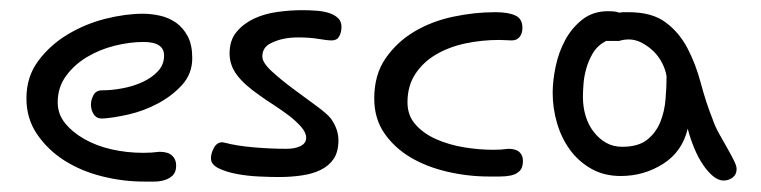

<svg xmlns="http://www.w3.org/2000/svg" viewBox="-20 -342 1474 372"><path d="M289.1 -47.9Q305.7 -47.9 313.5 -40.5Q321.3 -33.2 321.3 -21.5Q321.3 -8.8 314.9 -2.4Q308.6 3.9 299.3 6.8Q290 9.8 278.8 9.8Q267.6 9.8 258.8 9.8Q217.8 9.8 177.2 -0.5Q136.7 -10.7 104.5 -31.2Q72.3 -51.8 51.8 -82Q31.2 -112.3 31.2 -151.4Q31.2 -193.4 54.2 -224.1Q77.1 -254.9 111.3 -275.4Q145.5 -295.9 184.6 -305.7Q223.6 -315.4 256.8 -315.4Q273.4 -315.4 290.5 -311.5Q307.6 -307.6 321.3 -297.9Q335 -288.1 343.8 -271.5Q352.5 -254.9 352.5 -229.5Q352.5 -199.2 333 -177.7Q313.5 -156.2 286.1 -141.6Q258.8 -127 228.5 -120.1Q198.2 -113.3 177.7 -112.3Q167 -112.3 161.6 -120.6Q156.2 -128.9 156.2 -139.6Q156.2 -148.4 161.1 -157.7Q166 -167 177.7 -167Q196.3 -167 217.3 -170.9Q238.3 -174.8 256.3 -183.1Q274.4 -191.4 286.1 -204.1Q297.9 -216.8 297.9 -234.4Q297.9 -260.7 257.8 -260.7Q231.4 -260.7 202.1 -253.4Q172.9 -246.1 148.4 -231.4Q124 -216.8 107.9 -194.8Q91.8 -172.9 91.8 -143.6Q91.8 -121.1 106 -103.5Q120.1 -85.9 143.1 -72.8Q166 -59.6 195.8 -52.7Q225.6 -45.9 257.8 -45.9Q265.6 -45.9 273.4 -46.4Q281.2 -46.9 289.1 -47.9Z M505.9 -258.8Q488.3 -251 488.3 -232.4Q488.3 -220.7 506.3 -204.1Q524.4 -187.5 547.4 -170.4Q570.3 -153.3 591.8 -137.7Q613.3 -122.1 621.1 -112.3Q635.7 -91.8 635.7 -70.3Q635.7 -47.9 626.5 -34.2Q617.2 -20.5 601.1 -12.7Q585 -4.9 564 -2Q543 1 520.5 1Q504.9 1 482.4 0Q460 -1 439 -4.9Q418 -8.8 403.3 -16.1Q388.7 -23.4 388.7 -35.2Q388.7 -44.9 394.5 -55.7Q400.4 -66.4 411.1 -66.4Q412.1 -66.4 413.1 -65.9Q414.1 -65.4 416 -65.4Q437.5 -59.6 470.7 -56.6Q503.9 -53.7 535.2 -53.7Q551.8 -53.7 562.5 -59.1Q573.2 -64.5 573.2 -75.2Q573.2 -85 563.5 -96.2Q553.7 -107.4 539.6 -118.2Q525.4 -128.9 510.3 -138.7Q495.1 -148.4 484.4 -156.2Q453.1 -177.7 439 -196.8Q424.8 -215.8 424.8 -238.3Q424.8 -263.7 438 -279.8Q451.2 -295.9 471.7 -305.7Q492.2 -315.4 517.1 -318.8Q542 -322.3 565.4 -322.3Q579.1 -322.3 592.8 -321.3Q606.4 -320.3 617.2 -316.9Q627.9 -313.5 634.8 -307.1Q641.6 -300.8 641.6 -290Q641.6 -279.3 637.2 -271.5Q632.8 -263.7 623 -263.7Q614.3 -263.7 597.2 -266.6Q580.1 -269.5 557.6 -269.5Q527.3 -269.5 505.9 -258.8Z M964.8 -53.7Q979.5 -53.7 986.3 -47.4Q993.2 -41 993.2 -30.3Q993.2 -16.6 986.3 -10.3Q979.5 -3.9 969.7 -2Q960 0 948.2 0Q936.5 0 927.7 0Q886.7 0 846.7 -9.3Q806.6 -18.6 775.4 -37.1Q744.1 -55.7 724.6 -84Q705.1 -112.3 705.1 -151.4Q705.1 -197.3 727.1 -229Q749 -260.7 782.7 -280.8Q816.4 -300.8 857.9 -309.6Q899.4 -318.4 939.5 -318.4Q964.8 -318.4 978.5 -312Q992.2 -305.7 992.2 -288.1Q992.2 -277.3 986.8 -270.5Q981.4 -263.7 971.7 -263.7Q964.8 -263.7 959 -264.2Q953.1 -264.6 947.3 -264.6Q913.1 -264.6 881.3 -257.8Q849.6 -251 824.7 -236.3Q799.8 -221.7 784.7 -198.7Q769.5 -175.8 769.5 -143.6Q769.5 -118.2 785.2 -100.6Q800.8 -83 825.2 -72.3Q849.6 -61.5 878.9 -56.6Q908.2 -51.8 935.5 -51.8Q943.4 -51.8 950.2 -52.2Q957 -52.7 964.8 -53.7Z M1179.7 -262.7H1154.3Q1137.7 -253.9 1128.9 -239.3Q1120.1 -224.6 1115.7 -208.5Q1111.3 -192.4 1110.4 -177.7Q1109.4 -163.1 1109.4 -154.3Q1109.4 -134.8 1114.7 -117.2Q1120.1 -99.6 1130.4 -86.4Q1140.6 -73.2 1154.3 -65.4Q1168 -57.6 1185.5 -57.6Q1216.8 -57.6 1233.9 -71.3Q1251 -85 1259.3 -105.5Q1267.6 -126 1269.5 -149.9Q1271.5 -173.8 1271.5 -194.3Q1269.5 -207 1262.7 -220.2Q1255.9 -233.4 1245.6 -243.2Q1235.4 -252.9 1223.1 -259.3Q1210.9 -265.6 1198.2 -265.6Q1188.5 -265.6 1179.7 -262.7ZM1312.5 -92.8Q1301.8 -47.9 1264.6 -24.4Q1227.5 -1 1182.6 -1Q1150.4 -1 1125.5 -15.1Q1100.6 -29.3 1084 -52.2Q1067.4 -75.2 1059.1 -104Q1050.8 -132.8 1050.8 -162.1Q1050.8 -185.5 1056.6 -213.4Q1062.5 -241.2 1075.2 -264.6Q1087.9 -288.1 1108.4 -304.2Q1128.9 -320.3 1158.2 -320.3Q1173.8 -320.3 1179.7 -317.4Q1184.6 -318.4 1188.5 -318.4Q1192.4 -318.4 1197.3 -318.4Q1243.2 -318.4 1269.5 -298.8Q1295.9 -279.3 1312 -248.5Q1328.1 -217.8 1337.9 -180.7Q1347.7 -143.6 1361.3 -109.4Q1365.2 -97.7 1373 -83.5Q1380.9 -69.3 1388.7 -55.7Q1396.5 -42 1401.9 -31.2Q1407.2 -20.5 1407.2 -14.6Q1407.2 -3.9 1399.4 2Q1391.6 7.8 1381.8 7.8Q1372.1 7.8 1361.8 -0.5Q1351.6 -8.8 1342.3 -22.5Q1333 -36.1 1325.2 -54.7Q1317.4 -73.2 1312.5 -92.8Z"/></svg>

Font: Hi Melody
Style: Regular
Weight: 400
Designer: YoonDesign Inc.
Foundry: YoonDesign Inc.
Version: Version 3.00